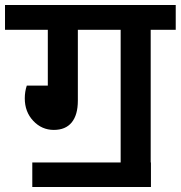

<svg xmlns="http://www.w3.org/2000/svg" viewBox="-40 -682 722 767"><path d="M562 -563V-33H563V65H89V-33H442V-563H271V-280Q271 -223 246.5 -193Q222 -163 175 -163Q127 -163 93 -199Q59 -235 59 -289Q59 -316 67 -340H151V-563H-20V-662H662V-563Z"/></svg>

Font: MartelSansBold
Style: Bold
Weight: 700
Designer: Dan Reynolds and Mathieu Réguer
Foundry: Dan Reynolds and Mathieu Réguer
Version: Version 1.002; ttfautohint (v1.1) -l 5 -r 5 -G 72 -x 0 -D la